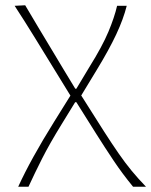

<svg xmlns="http://www.w3.org/2000/svg" viewBox="-20 -516 574 728"><path d="M49 192Q97 87 185 -54L247 -153.5L186.5 -252Q150 -311.5 112 -373.2Q74 -435 35.5 -494L75.5 -496Q96.5 -460.5 124.2 -414Q152 -367.5 178.8 -323.2Q205.5 -279 223 -249.5L265.5 -179.5H269.5L319 -262Q368 -340.5 391 -395.5Q414 -450.5 424 -494H460.5Q448 -444 420.8 -385.8Q393.5 -327.5 347.5 -252L288 -154L374.5 -17.5Q405 30 429.8 65.8Q454.5 101.5 479.2 131.5Q504 161.5 533.5 192H484.5Q443.5 142 410.8 93Q378 44 345.5 -7.5L269.5 -128.5H265L214 -45.5Q167.5 30 139.5 85.5Q111.5 141 88 192Z"/></svg>

Font: Commissioner Flair Thin
Style: Regular
Weight: 100
Designer: Kostas Bartsokas
Foundry: Kostas Bartsokas
Version: Version 1.000; ttfautohint (v1.8.3)